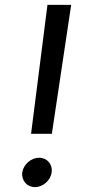

<svg xmlns="http://www.w3.org/2000/svg" viewBox="-20 -765 352 785"><path d="M107 -218H192L271 -745H174ZM71 -60C67 -27 90 0 123 0C155 0 187 -27 191 -60C196 -93 173 -120 140 -120C107 -120 76 -93 71 -60Z"/></svg>

Font: Mluvka Medium
Style: Italic
Weight: 500
Italic angle: -8°
Designer: Modified by Jiří Krblich, Original typeface by Gumpita Rahayu
Foundry: Gumpita Rahayu & Jiří Krblich
Version: Version 2.000;Glyphs 3.1.1 (3134)